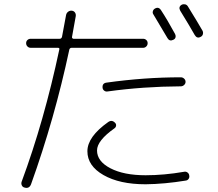

<svg xmlns="http://www.w3.org/2000/svg" viewBox="-20 -843 1040 915"><path d="M778.3 -661.1Q751 -708 710.9 -774.4Q706.1 -781.2 708.5 -789.6Q710.9 -797.9 717.8 -801.8Q735.4 -812.5 747.1 -794.9Q777.3 -749 814.5 -680.7Q818.4 -672.9 816.4 -665Q814.5 -657.2 805.7 -653.3Q788.1 -644.5 778.3 -661.1ZM845.7 -820.3Q853.5 -824.2 862.3 -822.3Q871.1 -820.3 876 -811.5Q924.8 -732.4 945.3 -696.3Q949.2 -688.5 946.8 -679.7Q944.3 -670.9 935.5 -667Q918.9 -658.2 908.2 -675.8Q882.8 -720.7 838.9 -792Q829.1 -810.5 845.7 -820.3ZM468.8 -424.8Q466.8 -446.3 487.3 -449.2Q668 -474.6 841.8 -474.6Q850.6 -474.6 857.4 -468.3Q864.3 -461.9 864.3 -453.1Q864.3 -444.3 857.4 -438Q850.6 -431.6 841.8 -431.6Q663.1 -430.7 493.2 -407.2Q484.4 -405.3 477.1 -410.6Q469.7 -416 468.8 -424.8ZM496.1 -261.7Q513.7 -273.4 528.3 -257.8Q534.2 -252 533.2 -244.1Q532.2 -236.3 525.4 -231.4Q442.4 -172.9 442.4 -126Q442.4 -74.2 506.3 -41Q570.3 -7.8 673.8 -7.8Q761.7 -7.8 857.4 -24.4Q866.2 -26.4 873.5 -21Q880.9 -15.6 881.8 -6.8Q883.8 2 878.9 9.3Q874 16.6 865.2 17.6Q763.7 34.2 673.8 35.2Q549.8 35.2 473.1 -8.8Q396.5 -52.7 396.5 -122.1Q396.5 -191.4 496.1 -261.7ZM96.7 50.8Q87.9 48.8 84 40.5Q80.1 32.2 83 23.4Q190.4 -266.6 262.7 -607.4Q264.6 -615.2 255.9 -615.2H126Q117.2 -615.2 110.8 -621.6Q104.5 -627.9 104.5 -637.2Q104.5 -646.5 110.8 -652.3Q117.2 -658.2 126 -658.2H264.6Q272.5 -658.2 275.4 -667Q290 -743.2 294.9 -771.5Q296.9 -781.2 304.7 -787.1Q312.5 -793 322.3 -792Q332 -791 337.4 -783.2Q342.8 -775.4 340.8 -764.6Q324.2 -672.9 323.2 -667Q322.3 -664.1 324.7 -661.1Q327.1 -658.2 330.1 -658.2H662.1Q670.9 -658.2 677.2 -652.3Q683.6 -646.5 683.6 -637.2Q683.6 -627.9 677.2 -621.6Q670.9 -615.2 662.1 -615.2H321.3Q313.5 -615.2 310.5 -607.4Q240.2 -277.3 127.9 35.2Q119.1 57.6 96.7 50.8Z"/></svg>

Font: Rounded Mgen+ 1mn light
Style: Regular
Weight: 200
Designer: [Source Han Sans]
Ryoko NISHIZUKA  (kana & ideographs); Paul D. Hunt (Latin, Greek & Cyrillic); Wenlong ZHANG  (bopomofo
Version: Version 1.059.20150602